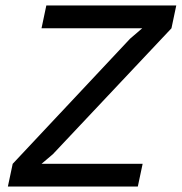

<svg xmlns="http://www.w3.org/2000/svg" viewBox="-20 -682 665 702"><path d="M26.4 -83 455.6 -540.5 500 -578.6H131.8L149.4 -662.1H624.5L606.9 -578.6L173.3 -118.2L131.8 -83H501.5L483.9 0H8.8Z"/></svg>

Font: PT Astra Sans
Style: Italic
Weight: 400
Italic angle: -16°
Designer: A.Korolkova, I. Chaeva
Foundry: ParaType Ltd
Version: Version 1.001; ttfautohint (v1.6)